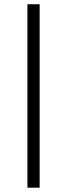

<svg xmlns="http://www.w3.org/2000/svg" viewBox="-20 -720 285 896"><path d="M107.9 155.8V-700.2H165V155.8Z"/></svg>

Font: Junicode SmCond Medium
Style: Italic
Weight: 500
Width: 4
Italic angle: -11°
Designer: Peter S. Baker
Version: Version 2.206